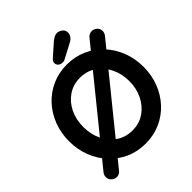

<svg xmlns="http://www.w3.org/2000/svg" viewBox="-249 -1052 1237 1237"><g transform="rotate(-45 369.5 -434.0)"><path d="M95 31Q76 31 60 16.5Q44 2 44 -19Q44 -37 56 -52L606 -730Q614 -740 624.5 -744.5Q635 -749 645 -749Q665 -749 680.5 -735Q696 -721 696 -700Q696 -682 684 -667L134 11Q127 21 116.5 26Q106 31 95 31ZM719 -350Q719 -275 694 -210Q669 -145 623.5 -95.5Q578 -46 515.5 -18Q453 10 379 10Q305 10 243 -18Q181 -46 135.5 -95.5Q90 -145 65 -210Q40 -275 40 -350Q40 -425 65 -490Q90 -555 135.5 -604.5Q181 -654 243 -682Q305 -710 379 -710Q453 -710 515.5 -682Q578 -654 623.5 -604.5Q669 -555 694 -490Q719 -425 719 -350ZM589 -350Q589 -417 562 -471.5Q535 -526 488 -558Q441 -590 379 -590Q317 -590 270 -558Q223 -526 196.5 -472Q170 -418 170 -350Q170 -283 196.5 -228.5Q223 -174 270 -142Q317 -110 379 -110Q441 -110 488 -142Q535 -174 562 -228.5Q589 -283 589 -350ZM371 -738Q352 -738 340.5 -748Q329 -758 329 -774Q329 -781 332.5 -787.5Q336 -794 343 -801L429 -877Q440 -886 452.5 -892.5Q465 -899 478 -899Q495 -899 513 -886Q531 -873 531 -850Q531 -835 521.5 -820.5Q512 -806 494 -797L394 -744Q388 -740 382 -739Q376 -738 371 -738Z"/></g></svg>

Font: Quicksand Variable Light
Style: Regular
Weight: 300
Designer: Andrew Paglinawan
Foundry: Andrew Paglinawan
Version: Version 3.004